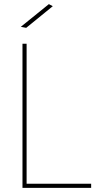

<svg xmlns="http://www.w3.org/2000/svg" viewBox="-20 -911 462 931"><path d="M89 -699V0H422V-20H109V-699ZM217 -891 81 -781 107 -776 236 -881Z"/></svg>

Font: Argentum Sans Thin
Style: Regular
Weight: 250
Designer: Julieta Ulanovsky
Foundry: Julieta Ulanovsky
Version: Version 5.001;February 15, 2019;FontCreator 11.5.0.2425 64-b